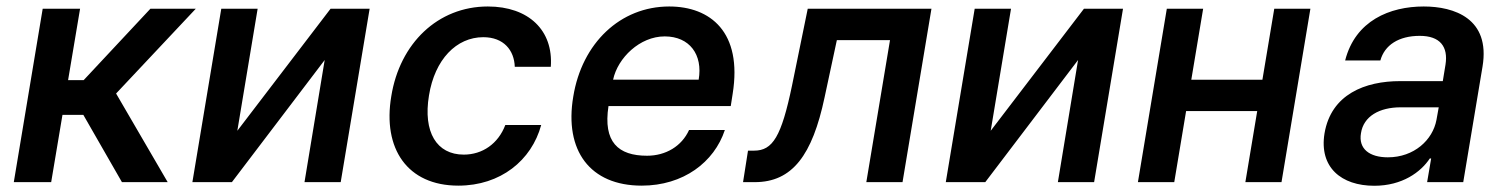

<svg xmlns="http://www.w3.org/2000/svg" viewBox="-20 -573 4736 604"><path d="M23.4 0H141L176.5 -211.6H242.2L363.6 0H507.5L345.2 -278.8L595.9 -545.5H453.1L243.3 -321H194.2L231.9 -545.5H114.3Z M726.6 -161.6 790.5 -545.5H676.1L585.2 0H709.5L1001.4 -384.2L937.9 0H1051.8L1142.8 -545.5H1019.9Z M1421.9 11C1554.7 11 1652.3 -68.5 1682.5 -179.7H1569.6C1547.2 -120.7 1497.5 -86.6 1438.9 -86.6C1353.7 -86.6 1310.4 -157.3 1329.5 -272.7C1347.7 -386 1415.8 -456 1500.4 -456C1564.6 -456 1597.7 -414.8 1599.4 -362.9H1712.7C1721.2 -477.3 1643.1 -552.6 1514.6 -552.6C1357.6 -552.6 1237.6 -436.8 1210.9 -270.2C1183.2 -105.8 1261 11 1421.9 11Z M1998.6 11C2129.6 11 2226.6 -62.5 2260.3 -164.1H2147.7C2124.6 -112.9 2074.2 -83.1 2015.6 -83.1C1924.7 -83.1 1876.8 -126.1 1894.2 -239.3H2278.8L2284.8 -277.7C2316.1 -472.3 2214.5 -552.6 2085.2 -552.6C1931.5 -552.6 1810.7 -437.5 1783.4 -269.2C1754.6 -99.1 1836.3 11 1998.6 11ZM1908.7 -322.4C1923.3 -391 1992.9 -458.5 2071 -458.5C2149.5 -458.5 2191.4 -400.9 2177.9 -322.4Z M2317.5 0H2354.4C2472.7 0 2535.5 -85.2 2573.9 -266.3L2612.6 -446.7H2779.8L2705.3 0H2819.2L2910.2 -545.5H2521L2471.6 -304C2438.2 -143.5 2410.9 -99.1 2352.3 -99.1H2333.1Z M3096.6 -161.6 3160.5 -545.5H3046.2L2955.3 0H3079.5L3371.4 -384.2L3307.9 0H3421.9L3512.8 -545.5H3389.9Z M3764.9 -545.5H3650.6L3559.7 0H3674L3711.3 -223.7H3935L3897.7 0H4011.4L4102.3 -545.5H3988.6L3951.3 -322.1H3727.6Z M4303.3 11.4C4391.3 11.4 4449.6 -31.6 4478 -74.6H4482.2L4469.5 0H4583.1L4643.8 -363.6C4669 -515.3 4554 -552.6 4458.8 -552.6C4352.3 -552.6 4243.6 -508.2 4211.6 -382.8H4322.4C4335.6 -430.8 4379.6 -460.2 4446.4 -460.2C4510.3 -460.2 4536.2 -426.1 4527.3 -369.7L4518.8 -317.8H4384.2C4275.2 -317.8 4167.6 -277 4146.7 -153.4C4129.3 -46.5 4199.6 11.4 4303.3 11.4ZM4261.4 -154.1C4269.5 -207.4 4319.6 -235.4 4386.4 -235.4H4506L4498.9 -196C4487.2 -132.8 4428.6 -78.1 4345.9 -78.1C4288.7 -78.1 4252.8 -104.4 4261.4 -154.1Z"/></svg>

Font: Magic Ui Pro Semi Bold
Style: Italic
Weight: 600
Italic angle: -9.39999°
Designer: Stefan Endress, Andreas Faust
Version: Version 1.000;FEAKit 1.0